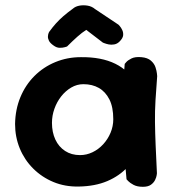

<svg xmlns="http://www.w3.org/2000/svg" viewBox="-20 -719 663 739"><path d="M283 -1Q230 0 185.5 -18.5Q141 -37 107.5 -70.5Q74 -104 56 -148Q38 -192 38 -242Q39 -298 58.5 -345Q78 -392 112.5 -426.5Q147 -461 193 -480Q239 -499 291 -499Q370 -500 424 -473.5Q478 -447 506.5 -391.5Q535 -336 535 -250Q535 -200 519 -155.5Q503 -111 471.5 -76.5Q440 -42 393 -22Q346 -2 283 -1ZM288 -122Q313 -122 336 -133Q359 -144 377 -163.5Q395 -183 405.5 -208Q416 -233 416 -260Q416 -307 401 -336.5Q386 -366 360.5 -380.5Q335 -395 301 -395Q276 -395 254 -382Q232 -369 215.5 -348Q199 -327 189.5 -300.5Q180 -274 180 -246Q180 -210 193 -182Q206 -154 230.5 -138Q255 -122 288 -122ZM530 0Q508 0 494 -7.5Q480 -15 473.5 -22Q467 -29 467 -29Q460 -102 455.5 -173Q451 -244 452 -318.5Q453 -393 460 -473Q460 -473 466 -480Q472 -487 486 -494Q500 -501 524 -499Q548 -497 561 -485.5Q574 -474 578.5 -460Q583 -446 584 -436Q585 -426 585 -426Q581 -375 578.5 -333Q576 -291 576.5 -249.5Q577 -208 579 -161Q581 -114 584 -52Q584 -52 583 -44.5Q582 -37 577 -26.5Q572 -16 561 -8Q550 0 530 0ZM186 -544Q173 -553 168.5 -562Q164 -571 164.5 -579Q165 -587 167 -591.5Q169 -596 169 -596Q182 -614 195 -628.5Q208 -643 223.5 -656.5Q239 -670 261 -686Q270 -694 284.5 -697Q299 -700 316 -697.5Q333 -695 346 -684L436 -624Q436 -624 441 -618.5Q446 -613 450.5 -603.5Q455 -594 454 -583Q453 -572 440 -559Q431 -550 419.5 -548Q408 -546 398.5 -548Q389 -550 382.5 -552.5Q376 -555 376 -555L312 -604Q296 -594 277.5 -577.5Q259 -561 238 -540Q238 -540 230 -537.5Q222 -535 210 -535Q198 -535 186 -544Z"/></svg>

Font: Sour Gummy Black SemiBold
Style: Regular
Weight: 600
Version: Version 1.000